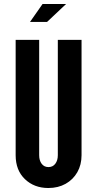

<svg xmlns="http://www.w3.org/2000/svg" viewBox="-20 -935 467 963"><path d="M222.5 8Q271.5 8 309 -13Q346.5 -34 367.8 -71.2Q389 -108.5 389 -156.5V-735H270V-156.5Q270 -130.5 257.5 -113.8Q245 -97 223 -97Q201.5 -97 189 -113.5Q176.5 -130 176.5 -156.5V-735H58.5V-156.5Q58.5 -81 105 -36.5Q151.5 8 222.5 8ZM130.5 -825H216L311.5 -915H193.5Z"/></svg>

Font: League Gothic SemiExpanded
Style: Regular
Weight: 400
Width: 6
Designer: The League of Moveable Type
Version: Version 1.600; ttfautohint (v1.8.3)